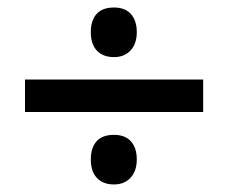

<svg xmlns="http://www.w3.org/2000/svg" viewBox="-20 -609 611 514"><path d="M46.9 -309.1V-396H523.9V-309.1ZM223.1 -182.1Q223.1 -213.4 238.5 -230.7Q253.9 -248 285.2 -248Q314.9 -248 330.6 -230.5Q346.2 -212.9 346.2 -182.1Q346.2 -151.4 329.6 -133.3Q313 -115.2 285.2 -115.2Q255.9 -115.2 239.5 -132.6Q223.1 -149.9 223.1 -182.1ZM223.1 -522.9Q223.1 -554.2 238.5 -571.5Q253.9 -588.9 285.2 -588.9Q314.9 -588.9 330.6 -571.3Q346.2 -553.7 346.2 -522.9Q346.2 -492.2 329.6 -474.1Q313 -456.1 285.2 -456.1Q255.9 -456.1 239.5 -473.4Q223.1 -490.7 223.1 -522.9Z"/></svg>

Font: TypoPRO Open Sans
Style: Regular
Weight: 600
Foundry: Ascender Corporation
Version: Version 1.10